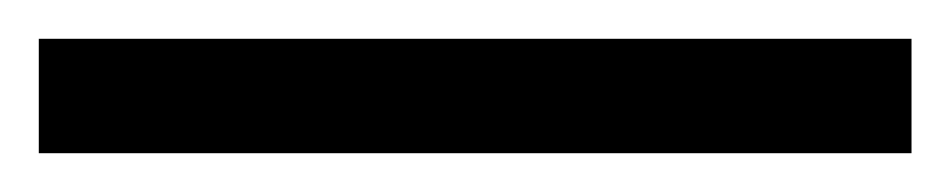

<svg xmlns="http://www.w3.org/2000/svg" viewBox="-20 -19 490 99"><path d="M0 1H450V60H0Z"/></svg>

Font: Faustina VF Beta
Style: Italic
Weight: 400
Italic angle: -8°
Designer: Alfonso Garcia
Foundry: Omnibus-Type
Version: Version 1.006